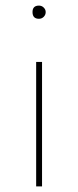

<svg xmlns="http://www.w3.org/2000/svg" viewBox="-20 -473 278 685"><path d="M130 192H109V-252H130ZM119 -453Q129 -453 136 -446Q143 -439 143 -430Q143 -420 136 -413Q129 -406 119 -406Q96 -406 96 -430Q96 -453 119 -453Z"/></svg>

Font: FiraSans
Style: Regular
Weight: 150
Designer: Carrois Corporate & Edenspiekermann AG
Foundry: Carrois Corporate GbR & Edenspiekermann AG
Version: Version 3.106;PS 003.106;hotconv 1.0.70;makeotf.lib2.5.58329